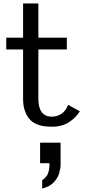

<svg xmlns="http://www.w3.org/2000/svg" viewBox="-20 -720 512 1106"><path d="M278 10Q187 10 150 -34Q113 -78 113 -149V-435H16V-503H113V-700H201V-503H365V-435H201V-152Q201 -48 278 -48Q309 -48 334.5 -65Q360 -82 372 -116L440 -79Q418 -43 378 -16.5Q338 10 278 10ZM223 366V318Q250 300 257.5 276.5Q265 253 265 228V220H211V102H329V229Q329 250 321 277.5Q313 305 290 330Q267 355 223 366Z"/></svg>

Font: Panamera Medium
Style: Regular
Weight: 500
Designer: Bastien Sozeau
Foundry: NBR — Bastien Sozeau
Version: Version 3.002; ttfautohint (v1.8.4.7-5d5b);gftools[0.9.33]